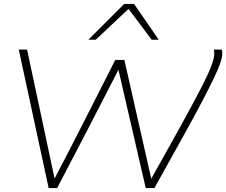

<svg xmlns="http://www.w3.org/2000/svg" viewBox="-20 -951 1144 971"><path d="M761 0H717L579 -598Q503 -449 425 -299Q347 -149 269 0H226L75 -700H117L256 -48Q334 -197 410.5 -347.5Q487 -498 563 -648H609L745 -47Q826 -191 882 -292.5Q938 -394 973.5 -461Q1009 -528 1028.5 -570Q1048 -612 1055.5 -636.5Q1063 -661 1064 -679Q1064 -686 1063 -690.5Q1062 -695 1061 -700H1102Q1104 -691 1104 -680Q1104 -662 1095 -634.5Q1086 -607 1064 -560.5Q1042 -514 1003.5 -440.5Q965 -367 905 -259Q845 -151 761 0ZM427 -750 608 -931H658L783 -750H747L630 -906L464 -750Z"/></svg>

Font: Georama Extended ExtraLight
Style: Italic
Weight: 200
Width: 7
Italic angle: -9°
Designer: Jean-Baptiste Levee
Foundry: Production Type
Version: Version 1.000